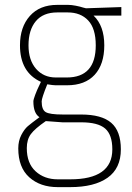

<svg xmlns="http://www.w3.org/2000/svg" viewBox="-20 -529 543 788"><path d="M268 239H217Q145 239 100 198.5Q55 158 55 80Q55 49 67.5 25Q80 1 94 -11Q108 -23 142 -48Q117 -64 117 -113Q117 -120 124.5 -140Q132 -160 140 -176L148 -193Q62 -232 62 -343Q62 -418 102.5 -463.5Q143 -509 215 -509H260Q273 -509 291 -505.5Q309 -502 321 -498L333 -495L478 -500V-465H364Q408 -423 408 -343Q408 -265 368.5 -222Q329 -179 255 -179H208Q198 -179 174 -183Q151 -126 151 -113Q151 -79 167.5 -69Q184 -59 238 -59H313Q397 -59 436.5 -25Q476 9 476 84Q476 162 421.5 200.5Q367 239 268 239ZM313 -27H236L168 -32Q123 -1 106.5 21.5Q90 44 90 79Q90 141 126 174Q162 207 217 207H268Q441 207 441 84Q441 24 411.5 -1.5Q382 -27 313 -27ZM209 -211H254Q373 -211 373 -343Q373 -412 342 -445Q311 -478 258 -478H215Q157 -478 127 -442Q97 -406 97 -343Q97 -282 128 -246.5Q159 -211 209 -211Z"/></svg>

Font: TypoPRO Titillium Title
Style: Regular
Weight: 250
Designer: Campivisivi
Foundry: Accademia di Belle Arti di Urbino and students of MA course of Visual design
Version: 1.000